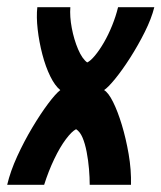

<svg xmlns="http://www.w3.org/2000/svg" viewBox="-55 -515 450 535"><path d="M-35 0Q-26 -38 -7 -79.5Q12 -121 35 -159.5Q58 -198 79 -226Q100 -254 113 -264Q98 -276 85 -302.5Q72 -329 63 -363.5Q54 -398 50 -433Q46 -468 49 -495H141Q139 -469 145 -437Q151 -405 162.5 -378Q174 -351 188 -341Q197 -345 209.5 -360Q222 -375 234.5 -396.5Q247 -418 257.5 -444Q268 -470 274 -495H375Q367 -463 348.5 -426Q330 -389 308 -354.5Q286 -320 266 -295.5Q246 -271 235 -264Q247 -257 260 -231Q273 -205 284.5 -167Q296 -129 303.5 -85.5Q311 -42 310 0H195Q195 -20 193 -44Q191 -68 186.5 -91.5Q182 -115 175 -131.5Q168 -148 157 -155Q145 -149 128.5 -127Q112 -105 96 -71.5Q80 -38 68 0Z"/></svg>

Font: Alumni Sans
Style: Bold Italic
Weight: 700
Italic angle: -8°
Designer: Robert E. Leuschke
Foundry: Robert E. Leuschke
Version: Version 1.016